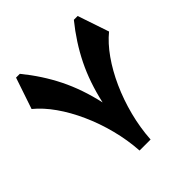

<svg xmlns="http://www.w3.org/2000/svg" viewBox="-213 -964 1119 1119"><g transform="rotate(-45 346.0 -405.0)"><path d="M391.6 0H300.8Q294.9 -92.3 271.2 -183.8Q247.6 -275.4 210.4 -357.9Q173.3 -440.4 126.5 -506.8Q79.6 -573.2 26.9 -616.2L92.3 -809.6H123.5Q206.5 -708 261.5 -597.4Q316.4 -486.8 346.7 -350.6Q377 -486.8 431.6 -597.4Q486.3 -708 568.8 -809.6H600.1L665.5 -616.2Q612.8 -573.2 565.9 -506.8Q519 -440.4 481.9 -357.9Q444.8 -275.4 421.1 -183.8Q397.5 -92.3 391.6 0Z"/></g></svg>

Font: Pinar ExtraBold
Style: Regular
Weight: 800
Designer: Amin Abedi
Version: Version 3.000